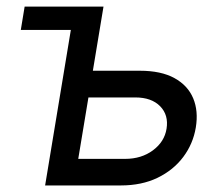

<svg xmlns="http://www.w3.org/2000/svg" viewBox="-20 -566 685 586"><path d="M43.5 -474.6 55.2 -545.9H246.6L234.9 -474.6ZM250 -350.1H406.7Q471.7 -350.1 512.5 -327.6Q553.2 -305.2 569.6 -266.1Q585.9 -227.1 577.6 -176.8Q569.3 -127 539.3 -86.9Q509.3 -46.9 460.9 -23.4Q412.6 0 348.6 0H117.7L208 -545.9H295.9L218.8 -81.1H361.8Q411.6 -81.1 446.8 -107.2Q481.9 -133.3 488.3 -172.9Q495.1 -214.8 468.8 -241.7Q442.4 -268.6 393.1 -268.6H235.8Z"/></svg>

Font: Inter
Style: Italic
Weight: 400
Italic angle: -9.3988°
Designer: Rasmus Andersson
Foundry: rsms
Version: Version 4.001;git-66647c0bb